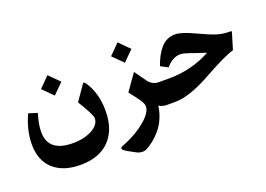

<svg xmlns="http://www.w3.org/2000/svg" viewBox="-115 -865 1985 1432"><g transform="rotate(-20 877.5 -148.5)"><path d="M250 -432.1 330.6 -351.6 411.6 -432.1 330.6 -513.2ZM335 200.2C435.1 200.2 512.2 172.4 566.4 116.7C620.6 60.5 647.5 -17.1 647.5 -117.2C647.5 -211.9 624.5 -292.5 579.1 -358.4C574.2 -365.2 569.8 -368.7 565.9 -368.7C562.5 -368.7 559.6 -366.7 557.1 -362.3L475.6 -244.6C526.9 -161.1 552.7 -110.4 552.7 -91.3C552.7 -57.6 532.2 -29.3 490.7 -6.3C449.2 16.6 397.9 28.3 337.4 28.3C207 28.3 141.6 -24.9 141.6 -130.9C141.6 -170.4 149.9 -217.8 167 -273.4L98.1 -295.4C62.5 -217.8 44.4 -141.6 44.4 -65.9C44.4 18.6 70.3 84.5 122.1 130.9C173.8 177.2 244.6 200.2 335 200.2Z M824.7 -483.4 905.3 -402.8 986.3 -483.4 905.3 -564.5ZM1030.3 -17.6C1046.4 -5.9 1066.9 0 1091.8 0H1104C1112.3 0 1116.2 -22.9 1116.2 -69.3V-109.4C1116.2 -156.7 1112.3 -180.2 1104 -180.2H1094.2C1061 -180.2 1033.7 -193.8 1012.7 -221.2C1002.4 -234.9 988.8 -253.9 972.2 -277.8C955.1 -301.8 946.3 -314 945.3 -315.4L853.5 -185.1C885.7 -144.5 908.7 -114.3 921.9 -93.8C935.1 -72.8 941.4 -56.6 941.4 -44.4C941.4 -12.7 918 23.4 871.6 63.5C824.7 103.5 768.1 137.2 702.1 164.6C699.7 165.5 680.2 172.9 677.7 174.3C673.8 176.3 663.1 181.6 662.6 185.1C662.1 188.5 660.6 194.8 666.5 200.7C672.9 206.5 684.1 214.4 701.2 224.1L754.4 253.4C778.3 266.6 798.3 266.1 804.7 266.1C814.9 266.1 824.7 264.2 833 260.3C875.5 238.8 915 207 953.6 161.6C992.2 116.2 1021 52.2 1030.3 -17.6Z M1200.2 -258.8C1234.4 -300.3 1272.5 -321.3 1314.9 -321.3C1331.1 -321.3 1361.8 -313 1406.2 -296.9C1428.7 -288.6 1462.4 -277.3 1506.8 -263.2C1404.3 -208 1294.4 -180.2 1177.2 -180.2H1102.1C1084 -180.2 1075.2 -156.7 1075.2 -109.4V-75.2C1075.2 -24.9 1084 0 1102.1 0H1160.2C1231.9 0 1323.2 -30.3 1434.1 -90.3C1560.5 -161.1 1647 -202.6 1694.3 -214.8L1733.4 -343.8C1735.8 -352.1 1733.4 -353.5 1719.7 -353.5C1682.6 -353.5 1648.4 -358.4 1616.7 -368.7C1585 -378.9 1538.1 -398.4 1477.1 -427.2C1411.6 -458.5 1361.8 -474.1 1328.1 -474.1C1281.2 -474.1 1242.2 -455.1 1212.4 -419.9C1182.6 -384.8 1162.1 -345.2 1142.1 -289.1Z"/></g></svg>

Font: Sahel
Style: Bold
Weight: 700
Foundry: Saber Rastikerdar (saber.rastikerdar@gmail.com)
Version: Version 3.4.0